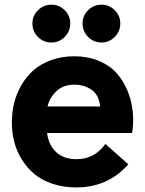

<svg xmlns="http://www.w3.org/2000/svg" viewBox="-20 -798 628 830"><path d="M202.6 -614.3Q168 -614.3 144 -638.2Q120.1 -662.1 120.1 -696.8Q120.1 -730 144.3 -753.9Q168.5 -777.8 202.6 -777.8Q235.8 -777.8 259.8 -753.9Q283.7 -730 283.7 -696.8Q283.7 -662.6 259.8 -638.4Q235.8 -614.3 202.6 -614.3ZM418.9 -614.3Q384.8 -614.3 360.8 -638.4Q336.9 -662.6 336.9 -696.8Q336.9 -730 360.8 -753.9Q384.8 -777.8 418.9 -777.8Q452.1 -777.8 476.1 -753.9Q500 -730 500 -696.8Q500 -662.6 476.1 -638.4Q452.1 -614.3 418.9 -614.3ZM555.7 -275.4Q555.7 -253.9 551.3 -223.1H183.6Q189.5 -172.9 221.7 -141.4Q253.9 -109.9 311 -109.9Q388.7 -109.9 435.5 -175.8L534.7 -87.9Q446.8 12.2 310.1 12.2Q254.4 12.2 207.8 -3.2Q161.1 -18.6 128.9 -45.4Q96.7 -72.3 74.5 -108.2Q52.2 -144 41.7 -184.6Q31.2 -225.1 31.2 -269Q31.2 -311.5 41 -351.8Q50.8 -392.1 72 -429.2Q93.3 -466.3 124.3 -493.9Q155.3 -521.5 200.9 -538.1Q246.6 -554.7 301.3 -554.7Q356.4 -554.7 401.1 -537.4Q445.8 -520 474.1 -492.2Q502.4 -464.4 521.2 -427.2Q540 -390.1 547.9 -352.5Q555.7 -314.9 555.7 -275.4ZM302.2 -432.1Q254.4 -432.1 224.6 -404.5Q194.8 -377 185.5 -337.9H413.1Q411.1 -353 407.7 -364.3Q397.9 -397.9 367.9 -415Q337.9 -432.1 302.2 -432.1Z"/></svg>

Font: Acari Sans Neue Black
Style: Regular
Weight: 900
Designer: Alfredo Marco Pradil
Foundry: Alfredo Marco Pradil
Version: Version 1.045;June 16, 2019;FontCreator 11.5.0.2425 64-bit; 